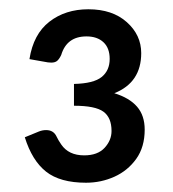

<svg xmlns="http://www.w3.org/2000/svg" viewBox="-20 -840 374 414"><path d="M165.5 -446Q109.5 -446 79.2 -470Q49 -494 33.5 -544L64 -556.5Q71.5 -559.5 79.5 -559.5Q95.5 -559.5 102 -545.5Q105.5 -538 112 -528.5Q128 -505 161.5 -505Q190.5 -505 205.5 -521.2Q220.5 -537.5 220.5 -557.5Q220.5 -586.5 203 -599.2Q185.5 -612 139.5 -612V-659Q182 -660 199.2 -674Q216.5 -688 216.5 -713Q216.5 -736.5 203 -749Q189.5 -761.5 166.5 -761.5Q124 -761.5 112 -721.5Q108 -713 103.5 -709Q99 -705 90.5 -705Q86.5 -705 83.2 -705.5Q80 -706 43.5 -712.5Q52 -766.5 86.5 -793.2Q121 -820 170.5 -820Q222.5 -820 253.5 -792.2Q284.5 -764.5 284.5 -725.5Q284.5 -662 226.5 -639Q259 -629 275.5 -610Q292 -591 292 -560.5Q292 -523 273.8 -497.5Q255.5 -472 226.8 -459Q198 -446 165.5 -446Z"/></svg>

Font: Verano Sans Medium
Style: Regular
Weight: 500
Designer: Lukasz Dziedzic with Adam Twardoch and Botio Nikoltchev
Foundry: tyPoland Lukasz Dziedzic
Version: Version 3.001;December 28, 2019;FontCreator 12.0.0.2547 64-b